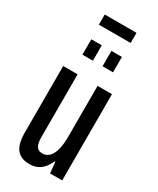

<svg xmlns="http://www.w3.org/2000/svg" viewBox="-222 -939 835 1016"><g transform="rotate(30 195.0 -430.5)"><path d="M147 12Q96 12 70 -19Q44 -50 44 -121V-527H132V-145Q132 -129 134 -115.5Q136 -102 141 -92Q146 -82 155.5 -76.5Q165 -71 180 -71Q202 -71 219 -87Q236 -103 245 -135.5Q254 -168 254 -217V-527H342V0H268L261 -68H257Q245 -40 228.5 -22Q212 -4 192 4Q172 12 147 12ZM102 -630V-724H166V-630ZM225 -630V-724H289V-630ZM98 -811V-873H292V-811Z"/></g></svg>

Font: Archivo ExtraCondensed Medium
Style: Regular
Weight: 500
Width: 2
Designer: Hector Gatti
Foundry: Omnibus-Type
Version: Version 2.001